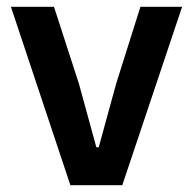

<svg xmlns="http://www.w3.org/2000/svg" viewBox="-20 -542 564 562"><path d="M186 0 12 -522H138L211 -297L262 -111H269L320 -297L391 -522H513L338 0Z"/></svg>

Font: IBMPlexSans-SemiBold
Style: Regular
Weight: 600
Designer: Mike Abbink, Paul van der Laan, Pieter van Rosmalen
Foundry: Bold Monday
Version: Version 3.1